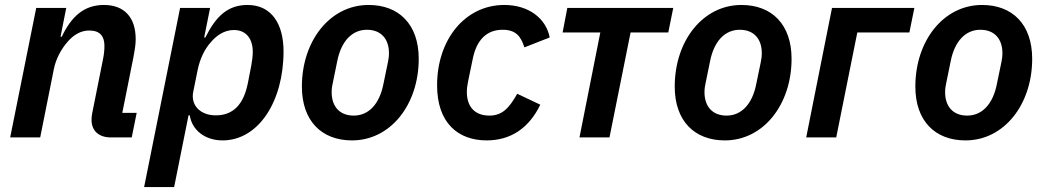

<svg xmlns="http://www.w3.org/2000/svg" viewBox="-20 -554 4218 774"><path d="M142 0 197 -275C205 -316 226 -355 252 -385C276 -413 305 -431 340 -431C384 -431 401 -407 401 -369C401 -351 399 -333 395 -314L352 -99C350 -90 349 -81 349 -71C349 -26 379 0 427 0H511L531 -99H473L518 -324C523 -351 527 -373 527 -396C527 -483 482 -534 399 -534C319 -534 268 -488 229 -406H224L247 -522H126L21 0Z M561 200H682L740 -89H745C754 -29 807 12 877 12C1022 12 1123 -145 1123 -347C1123 -457 1075 -534 978 -534C898 -534 850 -488 808 -403H803L827 -522H706ZM850 -89C786 -89 748 -131 759 -184L777 -273C786 -316 804 -355 830 -384C853 -411 884 -433 923 -433C972 -433 999 -398 999 -345C999 -329 996 -305 993 -290L979 -218C962 -133 920 -89 850 -89Z M1399 12C1555 12 1668 -133 1668 -317C1668 -456 1588 -534 1466 -534C1310 -534 1197 -389 1197 -205C1197 -66 1277 12 1399 12ZM1406 -88C1348 -88 1317 -126 1317 -182C1317 -196 1319 -209 1321 -217L1339 -305C1355 -389 1400 -434 1459 -434C1517 -434 1548 -396 1548 -340C1548 -326 1546 -314 1544 -304L1526 -217C1510 -133 1465 -88 1406 -88Z M1942 12C2039 12 2113 -38 2158 -132L2065 -176C2033 -119 2005 -88 1953 -88C1891 -88 1862 -127 1862 -183C1862 -196 1864 -212 1867 -226L1885 -313C1900 -392 1941 -434 2006 -434C2060 -434 2080 -407 2094 -363L2196 -403C2181 -481 2110 -534 2013 -534C1855 -534 1742 -395 1742 -210C1742 -58 1827 12 1942 12Z M2316 0H2437L2522 -423H2674L2694 -522H2267L2248 -423H2400Z M2902 12C3058 12 3171 -133 3171 -317C3171 -456 3091 -534 2969 -534C2813 -534 2700 -389 2700 -205C2700 -66 2780 12 2902 12ZM2909 -88C2851 -88 2820 -126 2820 -182C2820 -196 2822 -209 2824 -217L2842 -305C2858 -389 2903 -434 2962 -434C3020 -434 3051 -396 3051 -340C3051 -326 3049 -314 3047 -304L3029 -217C3013 -133 2968 -88 2909 -88Z M3230 0H3351L3436 -423H3646L3666 -522H3334Z M3872 12C4028 12 4141 -133 4141 -317C4141 -456 4061 -534 3939 -534C3783 -534 3670 -389 3670 -205C3670 -66 3750 12 3872 12ZM3879 -88C3821 -88 3790 -126 3790 -182C3790 -196 3792 -209 3794 -217L3812 -305C3828 -389 3873 -434 3932 -434C3990 -434 4021 -396 4021 -340C4021 -326 4019 -314 4017 -304L3999 -217C3983 -133 3938 -88 3879 -88Z"/></svg>

Font: Braiins Sans SemiBold
Style: Italic
Weight: 600
Italic angle: -11.31°
Designer: Mike Abbink, Paul van der Laan, Pieter van Rosmalen, Jiri Chlebus, Lubos Buracinsky
Foundry: Bold Monday, Sudetype
Version: Version 1.000;hotconv 1.0.109;makeotfexe 2.5.65596